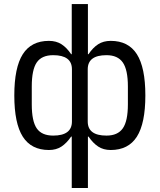

<svg xmlns="http://www.w3.org/2000/svg" viewBox="-20 -730 790 950"><path d="M335 -54.2V200.2H415V-54.2H418Q439.9 -22 465.8 -4.9Q491.7 12.2 527.8 12.2Q615.2 12.2 657.2 -53.7Q699.2 -119.6 699.2 -257.8Q699.2 -396 657.2 -461.9Q615.2 -527.8 527.8 -527.8Q491.7 -527.8 465.6 -511Q439.5 -494.1 418 -461.9H415V-710H335V-461.9H332Q310.5 -494.1 284.4 -511Q258.3 -527.8 222.2 -527.8Q134.8 -527.8 92.8 -461.9Q50.8 -396 50.8 -257.8Q50.8 -119.6 92.8 -53.7Q134.8 12.2 222.2 12.2Q258.3 12.2 284.2 -4.9Q310.1 -22 332 -54.2ZM243.2 -59.1Q186.5 -59.1 161.9 -94.7Q137.2 -130.4 137.2 -213.9V-301.8Q137.2 -385.3 161.9 -421.1Q186.5 -457 243.2 -457Q335.9 -457 335.9 -387.2V-128.9Q335.9 -59.1 243.2 -59.1ZM506.8 -59.1Q414.1 -59.1 414.1 -128.9V-387.2Q414.1 -457 506.8 -457Q562.5 -457 587.6 -420.9Q612.8 -384.8 612.8 -301.8V-213.9Q612.8 -130.9 587.6 -95Q562.5 -59.1 506.8 -59.1Z"/></svg>

Font: Plexus Sans
Style: Regular
Weight: 400
Version: Version 2.001;PS 002.001;hotconv 1.0.70;makeotf.lib2.5.58329